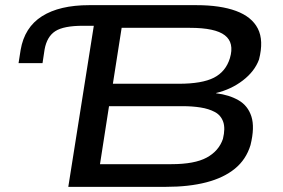

<svg xmlns="http://www.w3.org/2000/svg" viewBox="-20 -725 1098 745"><path d="M245 0 344 -625H302Q227 -625 194.5 -604Q162 -583 153 -533L145 -480H52L60 -531Q75 -619 143 -662Q211 -705 326 -705H742Q835 -705 896 -682.5Q957 -660 980.5 -614Q1004 -568 985 -494Q968 -448 922.5 -413Q877 -378 818 -364L819 -363Q869 -357 905.5 -336Q942 -315 955.5 -273Q969 -231 952 -162Q935 -106 891.5 -70.5Q848 -35 780.5 -17.5Q713 0 624 0ZM368 -88H645Q735 -88 782 -113.5Q829 -139 845 -186Q855 -227 846 -252.5Q837 -278 813.5 -290.5Q790 -303 758 -308Q726 -313 690 -313H403ZM418 -400H674Q764 -400 810 -423.5Q856 -447 872 -499Q890 -559 852.5 -588Q815 -617 717 -617H452Z"/></svg>

Font: Nunito Sans 7pt Expanded Medium
Style: Italic
Weight: 500
Width: 7
Italic angle: -9°
Designer: Vernon Adams
Foundry: Vernon Adams
Version: Version 3.101;gftools[0.9.27]